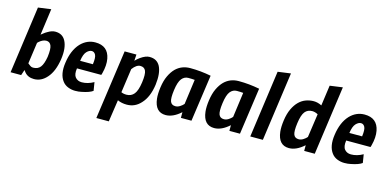

<svg xmlns="http://www.w3.org/2000/svg" viewBox="-79 -1148 3707 1825"><g transform="rotate(15 1774.5 -235.0)"><path d="M205.3 -346.7Q197.3 -340 193.3 -334.7L164 -125.3Q177.3 -114.7 189.3 -106Q201.3 -97.3 217.3 -97.3Q264 -97.3 288.7 -128.7Q313.3 -160 325.3 -232Q336 -313.3 322 -345.3Q308 -377.3 274.7 -377.3Q241.3 -377.3 205.3 -346.7ZM114.7 -661.3 241.3 -678.7 205.3 -418.7Q216 -426.7 230 -438Q244 -449.3 261.3 -458.7Q300 -482.7 334.7 -482.7Q369.3 -482.7 394.7 -468.7Q420 -454.7 436 -425.3Q472 -358.7 454.7 -242.7Q436 -120 378.7 -56Q325.3 5.3 253.3 5.3Q193.3 5.3 160 -34.7Q152 -45.3 145.3 -54.7L126.7 0H22.7Z M633.3 -276H758.7Q768 -344 754.7 -369.3Q741.3 -394.7 716.7 -394.7Q692 -394.7 667.3 -368.7Q642.7 -342.7 633.3 -276ZM700 -82.7Q758.7 -82.7 817.3 -116L830.7 -33.3Q798.7 -9.3 724 5.3Q696 12 660 12Q624 12 590 -1.3Q556 -14.7 534.7 -42.7Q485.3 -106.7 502.7 -222.7Q520 -348 585.3 -418.7Q646.7 -482.7 729.3 -482.7Q854.7 -482.7 877.3 -362.7Q889.3 -300 868 -218.7Q864 -201.3 861.3 -198.7H622.7Q613.3 -137.3 636.7 -110Q660 -82.7 700 -82.7Z M1122.7 -325.3 1089.3 -89.3Q1110.7 -78.7 1141.3 -78.7Q1188 -78.7 1216 -113.3Q1244 -148 1255.3 -230.7Q1266.7 -313.3 1252.7 -345.3Q1238.7 -377.3 1200 -377.3Q1161.3 -377.3 1122.7 -325.3ZM1018.7 -472H1134.7L1130.7 -410.7H1132Q1148 -429.3 1174.7 -448Q1224 -482.7 1262 -482.7Q1300 -482.7 1325.3 -468Q1350.7 -453.3 1366.7 -424Q1400 -358.7 1385.3 -242.7Q1368 -117.3 1305.3 -50.7Q1249.3 12 1168 12Q1117.3 12 1077.3 -6.7L1045.3 209.3H922.7Z M1732 -382.7Q1708 -385.3 1669.3 -385.3Q1630.7 -385.3 1604.7 -353.3Q1578.7 -321.3 1567.3 -238Q1556 -154.7 1568.7 -124Q1581.3 -93.3 1618.7 -93.3Q1641.3 -93.3 1663.3 -107.3Q1685.3 -121.3 1698.7 -137.3ZM1698.7 -56Q1622.7 12 1550.7 12Q1446.7 12 1432 -117.3Q1426.7 -162.7 1436 -230Q1445.3 -297.3 1468 -345.3Q1490.7 -393.3 1521.3 -424Q1578.7 -480 1664 -480Q1765.3 -480 1868 -460L1802.7 0H1698.7Z M2209.3 -382.7Q2185.3 -385.3 2146.7 -385.3Q2108 -385.3 2082 -353.3Q2056 -321.3 2044.7 -238Q2033.3 -154.7 2046 -124Q2058.7 -93.3 2096 -93.3Q2118.7 -93.3 2140.7 -107.3Q2162.7 -121.3 2176 -137.3ZM2176 -56Q2100 12 2028 12Q1924 12 1909.3 -117.3Q1904 -162.7 1913.3 -230Q1922.7 -297.3 1945.3 -345.3Q1968 -393.3 1998.7 -424Q2056 -480 2141.3 -480Q2242.7 -480 2345.3 -460L2280 0H2176Z M2505.3 0H2381.3L2473.3 -661.3L2600 -678.7Z M2945.3 -369.3Q2916 -385.3 2889.3 -385.3Q2844 -385.3 2818 -353.3Q2792 -321.3 2780.7 -238Q2769.3 -154.7 2782 -124Q2794.7 -93.3 2832 -93.3Q2854.7 -93.3 2876.7 -107.3Q2898.7 -121.3 2912 -137.3ZM2957.3 -460 2985.3 -661.3 3110.7 -678.7 3016 0H2912V-56Q2836 12 2764 12Q2660 12 2645.3 -117.3Q2640 -162.7 2649.3 -230Q2658.7 -297.3 2681.3 -345.3Q2704 -393.3 2734.7 -423.3Q2765.3 -453.3 2802.7 -466.7Q2840 -480 2878.7 -480Q2917.3 -480 2957.3 -460Z M3282.7 -276H3408Q3417.3 -344 3404 -369.3Q3390.7 -394.7 3366 -394.7Q3341.3 -394.7 3316.7 -368.7Q3292 -342.7 3282.7 -276ZM3349.3 -82.7Q3408 -82.7 3466.7 -116L3480 -33.3Q3448 -9.3 3373.3 5.3Q3345.3 12 3309.3 12Q3273.3 12 3239.3 -1.3Q3205.3 -14.7 3184 -42.7Q3134.7 -106.7 3152 -222.7Q3169.3 -348 3234.7 -418.7Q3296 -482.7 3378.7 -482.7Q3504 -482.7 3526.7 -362.7Q3538.7 -300 3517.3 -218.7Q3513.3 -201.3 3510.7 -198.7H3272Q3262.7 -137.3 3286 -110Q3309.3 -82.7 3349.3 -82.7Z"/></g></svg>

Font: Timmana
Style: Regular
Weight: 400
Designer: Appaji Ambarisha Darbha
Foundry: Andhrapradesh Society for Knowledge Networks
Version: Version 1.0.4; ttfautohint (v1.2.42-39fb)